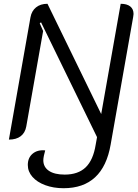

<svg xmlns="http://www.w3.org/2000/svg" viewBox="-20 -729 730 1015"><path d="M127 143Q127 105 152.5 83.5Q178 62 219 66Q215 79 212 94Q209 109 209 118Q209 154 238.5 174Q268 194 322 194Q393 194 433 155.5Q473 117 486 35L493 -4L197 -611L190 -606L208 -565L119 -61Q113 -27 89.5 -9Q66 9 27 9L141 -637Q147 -671 170.5 -690Q194 -709 231 -709L515 -126L618 -709Q651 -709 668.5 -695Q686 -681 686 -655Q686 -651 684 -639L565 35Q525 266 316 266Q263 266 219.5 250Q176 234 151.5 206Q127 178 127 143Z"/></svg>

Font: K2D Light
Style: Italic
Weight: 300
Italic angle: -10°
Designer: Katatrad Aksorn Co.,Ltd.
Foundry: Cadson Demak Co.,Ltd.
Version: Version 1.000; ttfautohint (v1.6)